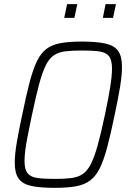

<svg xmlns="http://www.w3.org/2000/svg" viewBox="-20 -896 622 924"><path d="M245 8Q174 8 131.5 -1Q89 -10 70 -36Q51 -62 51 -113Q51 -152 60.5 -209Q70 -266 87 -344Q106 -437 122.5 -500Q139 -563 158 -602Q177 -641 204 -661Q231 -681 272 -688.5Q313 -696 373 -696Q444 -696 487 -686.5Q530 -677 548.5 -651Q567 -625 567 -574Q567 -535 558 -479Q549 -423 532 -344Q513 -252 496.5 -189.5Q480 -127 461 -88Q442 -49 414.5 -28Q387 -7 346 0.5Q305 8 245 8ZM243 -35Q290 -35 322.5 -39Q355 -43 377.5 -58Q400 -73 417 -106Q434 -139 450 -196.5Q466 -254 485 -344Q502 -424 510.5 -478Q519 -532 519 -566Q519 -607 504.5 -625.5Q490 -644 458 -648.5Q426 -653 374 -653Q327 -653 294.5 -649Q262 -645 239.5 -630Q217 -615 200.5 -582Q184 -549 168.5 -491.5Q153 -434 134 -344Q123 -290 114.5 -248.5Q106 -207 102 -175.5Q98 -144 98 -121Q98 -80 113 -62Q128 -44 160 -39.5Q192 -35 243 -35ZM475 -810 488 -876H538L524 -810ZM289 -810 303 -876H352L338 -810Z"/></svg>

Font: Saira SemiCondensed ExtraLight
Style: Italic
Weight: 250
Width: 4
Italic angle: -12°
Designer: Hector Gatti with collaboration of the Omnibus-Type team
Foundry: Omnibus-Type
Version: Version 1.101